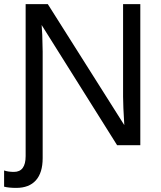

<svg xmlns="http://www.w3.org/2000/svg" viewBox="-43 -708 785 936"><path d="M82 53V-688H190L563 -98Q557 -194 557 -237V-688H641V0H528L160 -586L163 -539L165 -457V63Q165 134 132 171Q99 208 36 208Q0 208 -23 202V123Q-3 130 25 130Q82 130 82 53Z"/></svg>

Font: Libra Sans
Style: Regular
Weight: 400
Foundry: Context Ltd
Version: Version 1.002